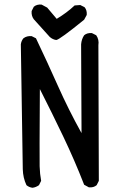

<svg xmlns="http://www.w3.org/2000/svg" viewBox="-20 -843 540 868"><path d="M127 5.9Q111.3 3.9 99.6 -5.9Q84 -39.1 83 -77.6Q82 -116.2 74.2 -642.6Q76.2 -658.2 85.9 -669.9Q101.6 -681.6 123 -679.7L142.6 -669.9Q193.4 -563.5 241.7 -455.1Q290 -346.7 348.6 -241.2L346.7 -642.6Q348.6 -666 360.4 -683.6Q374 -695.3 395.5 -693.4L415 -683.6Q428.7 -664.1 424.8 -638.7L426.8 -25.4L417 -5.9Q403.3 5.9 381.8 3.9L360.4 -7.8Q317.4 -118.2 266.1 -225.6Q214.8 -333 160.2 -440.4Q158.2 -126 159.2 -91.3Q160.2 -56.6 166 -25.4L156.2 -5.9Q142.6 3.9 127 5.9ZM234.4 -662.1Q218.8 -664.1 205.1 -675.8L132.8 -755.9Q121.1 -771.5 123 -793L132.8 -812.5Q146.5 -824.2 168 -822.3L193.4 -808.6L236.3 -757.8Q282.2 -785.2 317.4 -818.4L342.8 -820.3L362.3 -810.5Q374 -796.9 372.1 -775.4L360.4 -753.9Q250 -664.1 234.4 -662.1Z"/></svg>

Font: NaikaiFont
Style: Regular-Lite
Weight: 400
Version: Version 1.67